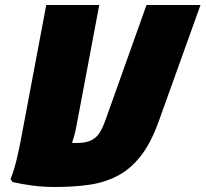

<svg xmlns="http://www.w3.org/2000/svg" viewBox="-20 -740 822 768"><path d="M22 -24Q30 -42 37.5 -68Q45 -94 51 -121Q57 -148 61 -168L165 -720H377L285 -232Q282 -216 277.5 -199.5Q273 -183 268 -169Q273 -168 277 -168Q281 -168 284 -168Q322 -168 343.5 -178Q365 -188 378 -208.5Q391 -229 402 -260L566 -720H782L614 -252Q583 -166 541.5 -114Q500 -62 448 -35.5Q396 -9 334 -0.5Q272 8 200 8Q155 8 111.5 2.5Q68 -3 30 -12Z"/></svg>

Font: Kufam Black
Style: Italic
Weight: 900
Italic angle: -11°
Designer: Artur Schmal
Foundry: Original Type
Version: Version 1.301; ttfautohint (v1.8.3)